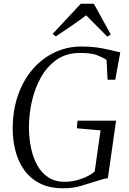

<svg xmlns="http://www.w3.org/2000/svg" viewBox="-20 -1000 692 1028"><path d="M318.5 8Q243.5 8 191.5 -19.2Q139.5 -46.5 108 -92Q76.5 -137.5 62.5 -193.5Q48.5 -249.5 48 -306.5Q47.5 -407 76 -489Q104.5 -571 155.2 -629.5Q206 -688 272.8 -719.5Q339.5 -751 416 -751Q463.5 -751 498.2 -746Q533 -741 558.2 -734.8Q583.5 -728.5 602.5 -724.5Q608 -723 612.8 -721.8Q617.5 -720.5 624 -720L597 -573H556L550.5 -679.5Q530.5 -692.5 500 -704.5Q469.5 -716.5 407 -716.5Q335 -716.5 283.2 -680.2Q231.5 -644 198.5 -584.5Q165.5 -525 150 -454.5Q134.5 -384 135 -315Q135.5 -260 146 -208.5Q156.5 -157 179.2 -115.8Q202 -74.5 238.5 -50.5Q275 -26.5 327.5 -26.5Q369.5 -26.5 414.5 -42.2Q459.5 -58 487 -81.5L518.5 -302L391.5 -313L395 -354H601.5L557.5 -45.5Q543.5 -44.5 528 -40Q512.5 -35.5 487.5 -27.5Q455.5 -17.5 413.5 -4.8Q371.5 8 318.5 8ZM261.5 -818 412.5 -980H482.5L573 -815.5L554.5 -804Q527 -832.5 498.5 -860.5Q470 -888.5 441.5 -918Q405 -890.5 365 -863.2Q325 -836 279 -805Z"/></svg>

Font: Merriweather 96pt Light
Style: Italic
Weight: 300
Italic angle: -7.8°
Version: Version 2.101